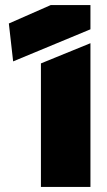

<svg xmlns="http://www.w3.org/2000/svg" viewBox="-20 -740 423 760"><path d="M338 -624 32 -497 15 -647 181 -720H338ZM142 -489 338 -569V0H142Z"/></svg>

Font: Protest Guerrilla
Style: Regular
Weight: 400
Designer: Octavio Pardo
Foundry: Ashler Design
Version: Version 2.005; ttfautohint (v1.8.4.7-5d5b)